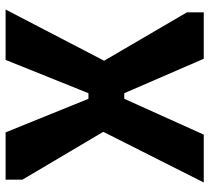

<svg xmlns="http://www.w3.org/2000/svg" viewBox="-51 -697 748 686"><g transform="rotate(-90 323.0 -354.0)"><path d="M14 0 195 -359 24 -648V-708H193L313 -412H333L452 -708H632L449 -356L622 -60V0H456L333 -284H313L185 0Z"/></g></svg>

Font: Rowdies Light
Style: Regular
Weight: 300
Designer: Jaikishan Patel
Version: Version 1.000; ttfautohint (v1.8.3)